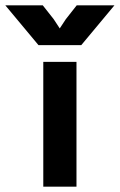

<svg xmlns="http://www.w3.org/2000/svg" viewBox="-82 -703 451 723"><path d="M206 -470V0H81V-470ZM63 -533 -62 -683H79L120 -631L143 -596L166 -631L207 -683H349L224 -533Z"/></svg>

Font: Kreadon
Style: Bold
Weight: 700
Designer: Reiya WATANABE
Foundry: StudioGnu
Version: Version 1.003; ttfautohint (v1.8.4.7-5d5b);gftools[0.9.32]